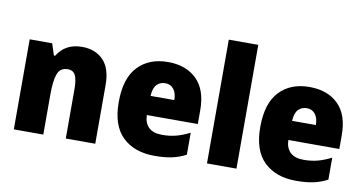

<svg xmlns="http://www.w3.org/2000/svg" viewBox="-74 -956 2204 1161"><g transform="rotate(10 1027.5 -375.0)"><path d="M381 -563Q462 -563 511 -513Q560 -463 560 -360V0H379V-304Q379 -359 366 -387Q353 -415 319 -415Q273 -415 257 -374Q241 -333 241 -246V0H60V-553H198L221 -482H229Q252 -521 290 -542Q328 -563 381 -563Z M908 -563Q1020 -563 1085 -499Q1150 -435 1150 -310V-225H837Q838 -177 865.5 -150Q893 -123 948 -123Q995 -123 1034.5 -133.5Q1074 -144 1117 -166V-31Q1078 -10 1033 0Q988 10 925 10Q801 10 728.5 -59.5Q656 -129 656 -273Q656 -419 724 -491Q792 -563 908 -563ZM914 -434Q883 -434 862.5 -413Q842 -392 839 -343H985Q985 -385 966 -409.5Q947 -434 914 -434Z M1427 0H1246V-760H1427Z M1777 -563Q1889 -563 1954 -499Q2019 -435 2019 -310V-225H1706Q1707 -177 1734.5 -150Q1762 -123 1817 -123Q1864 -123 1903.5 -133.5Q1943 -144 1986 -166V-31Q1947 -10 1902 0Q1857 10 1794 10Q1670 10 1597.5 -59.5Q1525 -129 1525 -273Q1525 -419 1593 -491Q1661 -563 1777 -563ZM1783 -434Q1752 -434 1731.5 -413Q1711 -392 1708 -343H1854Q1854 -385 1835 -409.5Q1816 -434 1783 -434Z"/></g></svg>

Font: Noto Sans Lao SemiCondensed Black
Style: Regular
Weight: 900
Width: 4
Designer: Monotype Design Team
Foundry: Monotype Imaging Inc.
Version: Version 2.003; ttfautohint (v1.8.4.7-5d5b)